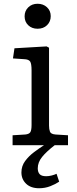

<svg xmlns="http://www.w3.org/2000/svg" viewBox="-20 -773 412 1022"><path d="M180 -620Q150 -620 130.5 -638.5Q111 -657 111 -686Q111 -715 130.5 -734Q150 -753 180 -753Q210 -753 230 -734.5Q250 -716 250 -687Q250 -658 230.5 -639Q211 -620 180 -620ZM188 229Q144 229 119 205Q94 181 94 145Q94 111 113.5 84.5Q133 58 161 37Q189 16 214 0H47V-53L114 -57Q135 -59 141.5 -69.5Q148 -80 148 -108V-398Q148 -434 140.5 -445.5Q133 -457 109 -458L49 -462L57 -516L228 -526L241 -519V-104Q241 -85 246 -72Q251 -59 276 -57L342 -53V0H271Q227 34 204 62.5Q181 91 181 123Q181 143 191 154Q201 165 226 165Q240 165 255.5 161Q271 157 281 152L295 194Q276 207 248 218Q220 229 188 229Z"/></svg>

Font: Literata 7pt
Style: Regular
Weight: 400
Designer: Latin by Veronika Burian and Jose Scaglione. Greek by Irene Vlachou. Cyrillic by Vera Evstafieva.
Foundry: TypeTogether
Version: Version 3.002